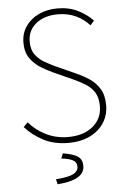

<svg xmlns="http://www.w3.org/2000/svg" viewBox="-59 -714 635 973"><g transform="rotate(-5 258.0 -228.0)"><path d="M268 12Q195 12 140.5 -16.5Q86 -45 48 -88L70 -110Q106 -68 157 -43Q208 -18 268 -18Q348 -18 395 -57.5Q442 -97 442 -160Q442 -204 425 -230.5Q408 -257 380.5 -274Q353 -291 320 -306L218 -352Q190 -365 159 -384Q128 -403 106 -434Q84 -465 84 -514Q84 -561 108.5 -596.5Q133 -632 175 -652Q217 -672 270 -672Q330 -672 376 -648.5Q422 -625 450 -594L430 -572Q402 -604 361.5 -623Q321 -642 270 -642Q201 -642 158.5 -607.5Q116 -573 116 -516Q116 -475 135 -449.5Q154 -424 181.5 -408.5Q209 -393 232 -382L334 -336Q371 -320 402.5 -299Q434 -278 454 -245.5Q474 -213 474 -162Q474 -112 448.5 -72.5Q423 -33 376.5 -10.5Q330 12 268 12ZM194 216 188 190Q254 185 278 171.5Q302 158 302 136Q302 112 281 101.5Q260 91 224 88L234 62Q288 71 310 86.5Q332 102 332 134Q332 171 297 191Q262 211 194 216Z"/></g></svg>

Font: Source Sans 3 Variable
Style: Regular
Weight: 200
Designer: Paul D. Hunt
Foundry: Adobe Systems Incorporated
Version: Version 3.026